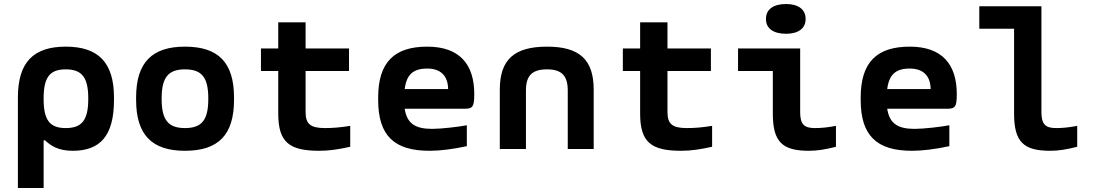

<svg xmlns="http://www.w3.org/2000/svg" viewBox="-20 -741 5440 955"><path d="M547 -244V-256C547 -431 468 -509 307 -509C146 -509 69 -431 69 -256V194H197V-43H204C232 -17 268 9 342 9C477 9 547 -64 547 -244ZM197 -248V-252C197 -357 228 -396 307 -396C386 -396 419 -358 419 -252V-248C419 -142 386 -104 307 -104C228 -104 197 -143 197 -248Z M657 -256V-244C657 -69 737 9 900 9C1065 9 1144 -69 1144 -244V-256C1144 -431 1065 -509 900 -509C737 -509 657 -431 657 -256ZM784 -248V-252C784 -358 819 -396 900 -396C982 -396 1016 -358 1016 -252V-248C1016 -142 982 -104 900 -104C819 -104 784 -142 784 -248Z M1596 -104C1525 -104 1500 -124 1500 -183V-388H1716V-500H1500V-630H1364V-500H1278V-388H1364V-176C1364 -34 1418 9 1568 9C1618 9 1663 2 1722 -11V-115C1672 -107 1636 -104 1596 -104Z M2339 -273C2339 -422 2265 -509 2105 -509C1941 -509 1861 -431 1861 -256V-244C1861 -66 1941 9 2116 9C2169 9 2233 1 2302 -14V-118C2260 -110 2175 -100 2129 -100C2045 -100 2004 -127 1993 -200H2289C2331 -200 2339 -209 2339 -273ZM1993 -298C2002 -370 2035 -400 2105 -400C2173 -400 2208 -363 2209 -298Z M2466 -295V0H2596V-291C2596 -364 2626 -396 2701 -396C2774 -396 2804 -364 2804 -291V0H2933V-295C2933 -444 2863 -509 2701 -509C2537 -509 2466 -444 2466 -295Z M3396 -104C3325 -104 3300 -124 3300 -183V-388H3516V-500H3300V-630H3164V-500H3078V-388H3164V-176C3164 -34 3218 9 3368 9C3418 9 3463 2 3522 -11V-115C3472 -107 3436 -104 3396 -104Z M4032 -104C3979 -104 3960 -124 3960 -183V-500H3651V-388H3824V-176C3824 -34 3872 9 4004 9C4047 9 4087 2 4138 -11V-115C4096 -107 4066 -104 4032 -104ZM3790 -645C3790 -601 3825 -573 3890 -573C3952 -573 3987 -601 3987 -645V-648C3987 -693 3952 -721 3890 -721C3825 -721 3790 -693 3790 -648Z M4739 -273C4739 -422 4665 -509 4505 -509C4341 -509 4261 -431 4261 -256V-244C4261 -66 4341 9 4516 9C4569 9 4633 1 4702 -14V-118C4660 -110 4575 -100 4529 -100C4445 -100 4404 -127 4393 -200H4689C4731 -200 4739 -209 4739 -273ZM4393 -298C4402 -370 4435 -400 4505 -400C4573 -400 4608 -363 4609 -298Z M5232 -104C5179 -104 5160 -124 5160 -183V-710H4851V-598H5024V-176C5024 -34 5072 9 5204 9C5247 9 5287 2 5338 -11V-115C5296 -107 5266 -104 5232 -104Z"/></svg>

Font: LT Wave Mono Bold
Style: Regular
Weight: 700
Designer: Daniel Lyons
Version: Version 2.5 (Glyphs App)